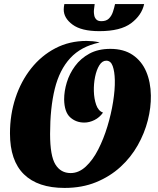

<svg xmlns="http://www.w3.org/2000/svg" viewBox="-20 -901 776 943"><path d="M297 22Q166 22 97.5 -45Q29 -112 29 -246Q29 -338 56 -420Q83 -502 133 -565Q183 -628 252 -664Q321 -700 405 -700Q420 -700 435.5 -698.5Q451 -697 468 -693V-692Q378 -673 325 -615.5Q272 -558 249 -464.5Q226 -371 226 -243Q226 -136 252 -93.5Q278 -51 327 -51Q367 -51 401.5 -83Q436 -115 462.5 -167Q489 -219 507.5 -280Q526 -341 535.5 -401Q545 -461 544 -507Q543 -550 533.5 -576.5Q524 -603 502 -603Q482 -603 468 -580.5Q454 -558 447 -523.5Q440 -489 441 -453Q442 -416 452.5 -386Q463 -356 486 -348Q469 -324 444 -311.5Q419 -299 394 -299Q353 -299 324.5 -325Q296 -351 295 -413Q295 -453 308 -496Q321 -539 348.5 -576.5Q376 -614 419 -637.5Q462 -661 522 -661Q588 -661 632 -631Q676 -601 698 -549.5Q720 -498 721 -432Q722 -373 706 -310Q690 -247 656.5 -187.5Q623 -128 571.5 -81Q520 -34 451.5 -6Q383 22 297 22ZM468 -748Q380 -748 336.5 -780Q293 -812 293 -854Q293 -866 296 -881H445Q444 -870 442.5 -861Q441 -852 441 -843Q441 -836 443 -825Q445 -814 453 -805.5Q461 -797 478 -797Q502 -797 515 -810Q528 -823 534.5 -842.5Q541 -862 545 -881H688Q676 -826 624 -787Q572 -748 468 -748Z"/></svg>

Font: Sansita Swashed ExtraBold
Style: Regular
Weight: 800
Designer: Pablo Cosgaya
Foundry: Omnibus-Type
Version: Version 1.003; ttfautohint (v1.8.3)